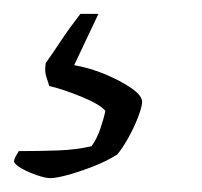

<svg xmlns="http://www.w3.org/2000/svg" viewBox="-103 -57 291 277"><path d="M-31 200Q-37 200 -49 196Q-61 192 -71 186.5Q-81 181 -83 176Q-82 171 -80 168Q-78 165 -76 161Q-44 161 -18.5 160Q7 159 29 154Q37 143 42 128Q47 113 49 103Q42 94 15.5 83Q-11 72 -32 67Q-33 63 -36 54.5Q-39 46 -37 34Q-25 17 -14.5 1Q-4 -15 13 -37H39L4 37Q27 41 49.5 50.5Q72 60 87 70.5Q102 81 102 90Q102 97 96 112.5Q90 128 81.5 143Q73 158 66 166Q50 176 30.5 183.5Q11 191 -5.5 195.5Q-22 200 -31 200Z"/></svg>

Font: Texturina 12pt Thin
Style: Italic
Weight: 250
Italic angle: -11°
Designer: Guillermo Torres Carreño
Foundry: Omnibus-Type
Version: Version 1.002